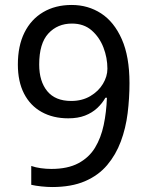

<svg xmlns="http://www.w3.org/2000/svg" viewBox="-20 -744 591 774"><path d="M190 10Q171 10 147 7.5Q123 5 106 1V-75Q123 -69 144.5 -66Q166 -63 187 -63Q253 -63 296 -86Q339 -109 363 -148.5Q387 -188 398 -240Q409 -292 411 -350H405Q392 -327 371.5 -308Q351 -289 322.5 -278Q294 -267 255 -267Q194 -267 148 -292.5Q102 -318 77 -366.5Q52 -415 52 -484Q52 -559 78.5 -612.5Q105 -666 154 -695Q203 -724 269 -724Q335 -724 387.5 -690Q440 -656 471 -586Q502 -516 502 -409Q502 -348 494.5 -287.5Q487 -227 467 -173.5Q447 -120 412 -78.5Q377 -37 322.5 -13.5Q268 10 190 10ZM267 -337Q311 -337 344 -356.5Q377 -376 395 -406Q413 -436 413 -467Q413 -511 397 -552.5Q381 -594 349.5 -621.5Q318 -649 270 -649Q212 -649 175 -609Q138 -569 138 -484Q138 -416 170.5 -376.5Q203 -337 267 -337Z"/></svg>

Font: lkannada85
Style: Book
Weight: 400
Designer: Jelle Bosma - Monotype Design Team
Foundry: Monotype Imaging Inc.
Version: Version 2.003